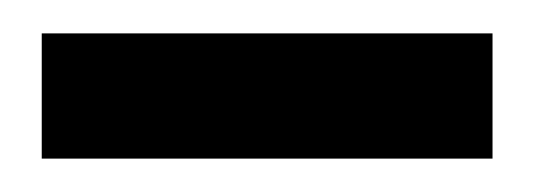

<svg xmlns="http://www.w3.org/2000/svg" viewBox="-20 -755 320 115"><path d="M275 -735V-660H5V-735Z"/></svg>

Font: Bitter
Style: Regular
Weight: 400
Designer: Sol Matas
Foundry: Sol Matas
Version: Version 1.300;PS 001.300;hotconv 1.0.70;makeotf.lib2.5.58329